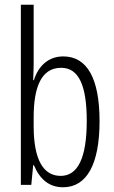

<svg xmlns="http://www.w3.org/2000/svg" viewBox="-20 -780 483 810"><path d="M122 -512V-760H68V0H112L120 -83H123C148 -24 187 10 246 10C346 10 400 -87 400 -269C400 -448 348 -542 247 -542C187 -542 143 -505 123 -442H120C121 -466 122 -491 122 -512ZM238 -494C313 -494 346 -418 346 -270C346 -111 307 -38 236 -38C164 -38 122 -104 122 -248V-285C122 -408 152 -494 238 -494Z"/></svg>

Font: Noto Sans Arabic ExtCond Light
Style: Regular
Weight: 300
Width: 2
Designer: Monotype Design Team, Nadine Chahine, Nizar Qandah and Khaled Hosny
Foundry: Monotype Imaging Inc.
Version: Version 2.012